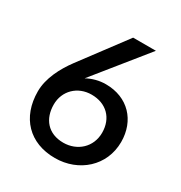

<svg xmlns="http://www.w3.org/2000/svg" viewBox="-174 -865 944 1000"><g transform="rotate(30 298.0 -365.5)"><path d="M338 -739 136 -469C90 -407 48 -328 48 -249C48 -92 145 8 298 8C441 8 556 -93 556 -237C556 -365 471 -458 337 -458C298 -458 259 -448 225 -429L475 -739ZM296 -83C204 -83 154 -145 154 -231C154 -313 216 -374 300 -374C388 -374 446 -317 446 -229C446 -142 379 -83 296 -83Z"/></g></svg>

Font: Spoqa Han Sans Neo Medium
Style: Regular
Weight: 500
Designer: [Spoqa Han Sans Neo] Dong-huui Kim  Younghwa Kang  Yujin Lee  [Noto Sans] Ryoko NISHIZUKA  (kana & ideographs); Paul D. 
Foundry: Spoqa (http://www.spoqa-han-sans.com)
Version: Version 1.000